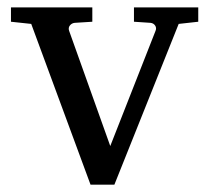

<svg xmlns="http://www.w3.org/2000/svg" viewBox="-20 -502 569 522"><path d="M465.8 -437 291 0H226.1L64.9 -437L9.8 -442.9V-481.9H231V-442.9L183.1 -439.9Q174.8 -439 169.9 -432.6Q165 -426.3 168 -418L279.8 -105L402.8 -418Q406.2 -425.8 401.9 -432.4Q397.5 -439 389.2 -439.9L344.2 -442.9V-481.9H519V-442.9Z"/></svg>

Font: BabelStone Ogham Special
Style: Regular
Weight: 400
Designer: Andrew West
Foundry: BabelStone
Version: Version 1.02 March 14, 2022